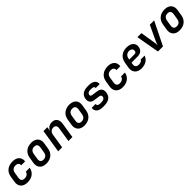

<svg xmlns="http://www.w3.org/2000/svg" viewBox="561 -2414 4278 4278"><g transform="rotate(-45 2700.0 -275.0)"><path d="M263 10C405 10 501 -63 526 -189H403C390 -132 343 -99 280 -99C212 -99 178 -137 189 -206L211 -345C222 -413 268 -451 336 -451C398 -451 436 -418 430 -361H553C568 -482 490 -560 354 -560C205 -560 107 -481 86 -344L64 -206C43 -76 123 10 263 10Z M854 10C1000 10 1095 -69 1117 -206L1139 -345C1160 -474 1083 -560 945 -560C799 -560 704 -481 682 -344L660 -206C640 -76 716 10 854 10ZM872 -99C805 -99 775 -137 785 -206L807 -344C818 -413 861 -451 927 -451C994 -451 1024 -413 1014 -344L992 -206C981 -137 938 -99 872 -99Z M1233 0H1358L1412 -344C1423 -413 1467 -452 1530 -452C1590 -452 1622 -414 1611 -346L1556 0H1681L1738 -361C1758 -482 1700 -560 1592 -560C1511 -560 1449 -516 1425 -445L1442 -550H1320Z M2054 10C2200 10 2295 -69 2317 -206L2339 -345C2360 -474 2283 -560 2145 -560C1999 -560 1904 -481 1882 -344L1860 -206C1840 -76 1916 10 2054 10ZM2072 -99C2005 -99 1975 -137 1985 -206L2007 -344C2018 -413 2061 -451 2127 -451C2194 -451 2224 -413 2214 -344L2192 -206C2181 -137 2138 -99 2072 -99Z M2632 9H2676C2817 9 2898 -48 2916 -158C2933 -258 2890 -318 2790 -331L2664 -349C2625 -354 2606 -367 2611 -401C2617 -439 2650 -462 2703 -462H2749C2799 -462 2826 -440 2822 -405H2946C2958 -496 2885 -559 2764 -559H2718C2586 -559 2507 -503 2490 -398C2477 -309 2517 -249 2603 -238L2736 -220C2782 -214 2802 -196 2796 -156C2790 -115 2750 -90 2691 -90H2647C2591 -90 2562 -113 2568 -156H2445C2430 -55 2502 9 2632 9Z M3263 10C3405 10 3501 -63 3526 -189H3403C3390 -132 3343 -99 3280 -99C3212 -99 3178 -137 3189 -206L3211 -345C3222 -413 3268 -451 3336 -451C3398 -451 3436 -418 3430 -361H3553C3568 -482 3490 -560 3354 -560C3205 -560 3107 -481 3086 -344L3064 -206C3043 -76 3123 10 3263 10Z M3855 10C3979 10 4069 -47 4103 -146H3980C3966 -112 3923 -93 3871 -93C3801 -93 3765 -132 3779 -206L3785 -241H3979C4072 -241 4134 -289 4147 -377C4164 -485 4081 -560 3946 -560C3800 -560 3703 -480 3680 -340L3659 -210C3637 -78 3716 10 3855 10ZM3798 -325 3801 -344C3812 -420 3858 -464 3930 -464C3992 -464 4030 -428 4022 -376C4016 -339 3997 -326 3971 -326Z M4377 0H4536L4807 -550H4671L4514 -215C4495 -176 4477 -132 4470 -103C4471 -132 4466 -176 4460 -216L4406 -550H4279Z M5054 10C5200 10 5295 -69 5317 -206L5339 -345C5360 -474 5283 -560 5145 -560C4999 -560 4904 -481 4882 -344L4860 -206C4840 -76 4916 10 5054 10ZM5072 -99C5005 -99 4975 -137 4985 -206L5007 -344C5018 -413 5061 -451 5127 -451C5194 -451 5224 -413 5214 -344L5192 -206C5181 -137 5138 -99 5072 -99Z"/></g></svg>

Font: JetBrains Mono
Style: Bold Italic
Weight: 558
Italic angle: -9°
Monospace: yes
Designer: Philipp Nurullin, Konstantin Bulenkov
Foundry: JetBrains
Version: Version 2.305